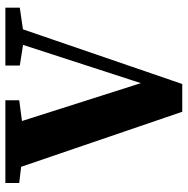

<svg xmlns="http://www.w3.org/2000/svg" viewBox="-12 -687 699 715"><g transform="rotate(90 337.5 -329.5)"><path d="M8.5 0V-53.7L111.4 -68.7H129.2L224.1 -53.7V0ZM66.8 0 292.8 -658.7H396.2L621.2 0H450.3L280.6 -532.9H299.2L294.2 -518.7L125.8 0ZM353.4 0V-51.6L466.6 -66.6H533.2L661.5 -51.6V0Z"/></g></svg>

Font: Source Serif 4 Variable
Style: Regular
Weight: 400
Designer: Frank Grießhammer
Foundry: Adobe
Version: Version 4.005;hotconv 1.1.0;makeotfexe 2.6.0